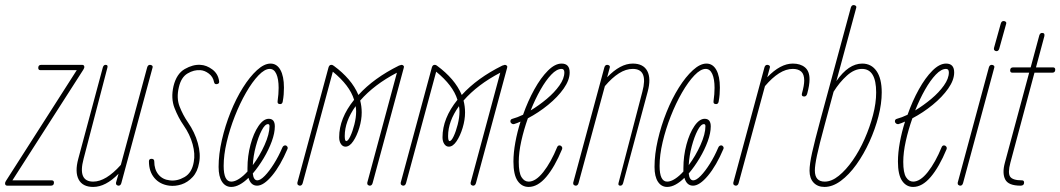

<svg xmlns="http://www.w3.org/2000/svg" viewBox="-61 -733 4186 758"><path d="M-32 0Q-41 0 -41 -9Q-41 -11 -40.5 -12.5Q-40 -14 -38 -18L242 -456H99Q90 -456 90 -465Q90 -477 102 -477H263Q272 -477 272 -468Q272 -465 268 -458L-12 -21H143Q152 -21 152 -12Q152 0 140 0Z M307 5Q265 5 249.5 -24.5Q234 -54 248 -106L345 -467Q348 -477 356 -477Q366 -477 363 -466L269 -106Q245 -16 307 -16Q357 -16 416 -82L520 -467Q523 -477 531 -477Q536 -477 539.5 -474Q543 -471 541 -465L418 -10Q415 0 407 0Q403 0 399.5 -3Q396 -6 397 -12L407 -47Q356 5 307 5Z M607 0Q570 -5 548.5 -30.5Q527 -56 527 -96Q527 -106 537 -106Q548 -106 548 -96Q548 -64 564.5 -44Q581 -24 609 -21Q638 -17 667.5 -34Q697 -51 704 -94Q710 -125 699.5 -163.5Q689 -202 664 -238Q643 -268 628 -306.5Q613 -345 624 -393Q636 -442 668.5 -460.5Q701 -479 730 -477Q754 -476 777 -459Q800 -442 804 -413Q806 -403 796 -401Q786 -399 784 -409Q780 -430 763.5 -442.5Q747 -455 730 -456Q705 -458 679.5 -443Q654 -428 645 -388Q635 -346 648 -312.5Q661 -279 681 -250Q708 -211 720 -168Q732 -125 725 -90Q719 -55 699.5 -34Q680 -13 655.5 -5Q631 3 607 0Z M852 5Q829 5 815.5 -15.5Q802 -36 802 -74Q802 -124 815 -180.5Q828 -237 849.5 -290.5Q871 -344 898 -387Q925 -430 953.5 -456Q982 -482 1007 -482Q1032 -482 1046 -457Q1060 -432 1060 -387Q1060 -374 1059 -360.5Q1058 -347 1055 -331Q1053 -322 1045 -322Q1033 -322 1035 -334Q1037 -348 1038 -361Q1039 -374 1039 -386Q1039 -421 1030 -441Q1021 -461 1004 -461Q984 -461 959.5 -435.5Q935 -410 910.5 -367.5Q886 -325 866 -274Q846 -223 834 -172Q822 -121 822 -78Q822 -16 852 -16Q866 -16 883 -27Q900 -38 916 -56Q916 -62 916 -69Q916 -117 928 -162Q940 -207 959.5 -235.5Q979 -264 1000 -264Q1024 -264 1024 -234Q1024 -208 1012 -175Q1000 -142 980 -108.5Q960 -75 937 -48Q940 -21 955 -21Q967 -21 984.5 -39Q1002 -57 1020.5 -86.5Q1039 -116 1053 -149Q1057 -159 1065 -159Q1070 -159 1073 -154.5Q1076 -150 1074 -145Q1046 -79 1013 -39.5Q980 0 954 0Q929 0 920 -31Q903 -14 885.5 -4.5Q868 5 852 5ZM997 -243Q985 -243 972 -218Q959 -193 949 -155.5Q939 -118 937 -81Q964 -117 983.5 -160.5Q1003 -204 1003 -235Q1003 -243 997 -243Z M1123 0Q1119 0 1115.5 -3Q1112 -6 1113 -12L1236 -467Q1239 -477 1247 -477Q1249 -477 1251 -476.5Q1253 -476 1257 -473Q1291 -448 1315.5 -419.5Q1340 -391 1354 -358Q1415 -425 1514 -474Q1522 -477 1524 -477Q1529 -477 1532 -473.5Q1535 -470 1533 -465L1410 -10Q1407 0 1399 0Q1395 0 1391.5 -3Q1388 -6 1389 -12L1506 -446Q1416 -399 1361 -336Q1367 -313 1367 -289Q1367 -260 1357.5 -228.5Q1348 -197 1333.5 -175.5Q1319 -154 1303 -154Q1292 -154 1285 -164.5Q1278 -175 1278 -191Q1278 -266 1337 -339Q1328 -368 1307 -395.5Q1286 -423 1253 -450L1134 -10Q1131 0 1123 0ZM1300 -196Q1300 -176 1306 -176Q1313 -176 1322 -195Q1331 -214 1338 -241.5Q1345 -269 1345 -293Q1345 -304 1343 -314Q1300 -254 1300 -196Z M1531 0Q1527 0 1523.5 -3Q1520 -6 1521 -12L1644 -467Q1647 -477 1655 -477Q1657 -477 1659 -476.5Q1661 -476 1665 -473Q1699 -448 1723.5 -419.5Q1748 -391 1762 -358Q1823 -425 1922 -474Q1930 -477 1932 -477Q1937 -477 1940 -473.5Q1943 -470 1941 -465L1818 -10Q1815 0 1807 0Q1803 0 1799.5 -3Q1796 -6 1797 -12L1914 -446Q1824 -399 1769 -336Q1775 -313 1775 -289Q1775 -260 1765.5 -228.5Q1756 -197 1741.5 -175.5Q1727 -154 1711 -154Q1700 -154 1693 -164.5Q1686 -175 1686 -191Q1686 -266 1745 -339Q1736 -368 1715 -395.5Q1694 -423 1661 -450L1542 -10Q1539 0 1531 0ZM1708 -196Q1708 -176 1714 -176Q1721 -176 1730 -195Q1739 -214 1746 -241.5Q1753 -269 1753 -293Q1753 -304 1751 -314Q1708 -254 1708 -196Z M2026 5Q1999 5 1982.5 -19Q1966 -43 1966 -95Q1966 -130 1973.5 -171Q1981 -212 1994 -253Q1981 -247 1968 -243Q1963 -242 1958.5 -245.5Q1954 -249 1954 -254Q1954 -262 1962 -264Q1981 -269 2004 -280Q2023 -334 2048.5 -380Q2074 -426 2102 -454Q2130 -482 2156 -482Q2188 -482 2188 -447Q2188 -417 2164.5 -383.5Q2141 -350 2103 -319Q2065 -288 2023 -266Q2007 -221 1997 -176Q1987 -131 1987 -94Q1987 -51 1998 -33.5Q2009 -16 2026 -16Q2054 -16 2084 -54Q2114 -92 2139 -153Q2142 -159 2148 -159Q2153 -159 2156.5 -154.5Q2160 -150 2158 -144Q2129 -74 2095.5 -34.5Q2062 5 2026 5ZM2156 -461Q2137 -461 2115.5 -438.5Q2094 -416 2073 -379Q2052 -342 2034 -297Q2067 -317 2097.5 -342.5Q2128 -368 2147.5 -395.5Q2167 -423 2167 -447Q2167 -461 2156 -461Z M2212 0Q2208 0 2204.5 -3Q2201 -6 2202 -12L2325 -467Q2328 -477 2336 -477Q2341 -477 2344.5 -474Q2348 -471 2346 -465L2336 -428Q2388 -482 2437 -482Q2479 -482 2494.5 -452.5Q2510 -423 2496 -371L2399 -10Q2396 0 2388 0Q2378 0 2381 -11L2475 -371Q2499 -461 2437 -461Q2410 -461 2382.5 -443.5Q2355 -426 2327 -393L2223 -10Q2220 0 2212 0Z M2573 5Q2550 5 2536.5 -15.5Q2523 -36 2523 -74Q2523 -124 2536 -180.5Q2549 -237 2570.5 -290.5Q2592 -344 2619 -387Q2646 -430 2674.5 -456Q2703 -482 2728 -482Q2753 -482 2767 -457Q2781 -432 2781 -387Q2781 -374 2780 -360.5Q2779 -347 2776 -331Q2774 -322 2766 -322Q2754 -322 2756 -334Q2758 -348 2759 -361Q2760 -374 2760 -386Q2760 -421 2751 -441Q2742 -461 2725 -461Q2705 -461 2680.5 -435.5Q2656 -410 2631.5 -367.5Q2607 -325 2587 -274Q2567 -223 2555 -172Q2543 -121 2543 -78Q2543 -16 2573 -16Q2587 -16 2604 -27Q2621 -38 2637 -56Q2637 -62 2637 -69Q2637 -117 2649 -162Q2661 -207 2680.5 -235.5Q2700 -264 2721 -264Q2745 -264 2745 -234Q2745 -208 2733 -175Q2721 -142 2701 -108.5Q2681 -75 2658 -48Q2661 -21 2676 -21Q2688 -21 2705.5 -39Q2723 -57 2741.5 -86.5Q2760 -116 2774 -149Q2778 -159 2786 -159Q2791 -159 2794 -154.5Q2797 -150 2795 -145Q2767 -79 2734 -39.5Q2701 0 2675 0Q2650 0 2641 -31Q2624 -14 2606.5 -4.5Q2589 5 2573 5ZM2718 -243Q2706 -243 2693 -218Q2680 -193 2670 -155.5Q2660 -118 2658 -81Q2685 -117 2704.5 -160.5Q2724 -204 2724 -235Q2724 -243 2718 -243Z M2844 0Q2840 0 2836.5 -3Q2833 -6 2834 -12L2957 -467Q2960 -477 2968 -477Q2973 -477 2976.5 -474Q2980 -471 2978 -465L2968 -428Q3020 -482 3069 -482Q3099 -482 3117 -467Q3135 -452 3135 -420Q3135 -397 3126 -364Q3123 -352 3114 -352Q3102 -352 3105 -364Q3114 -396 3114 -415Q3114 -440 3102 -450.5Q3090 -461 3069 -461Q3042 -461 3014.5 -443.5Q2987 -426 2959 -393L2855 -10Q2852 0 2844 0Z M3194 5Q3167 5 3151 -12Q3135 -29 3135 -59Q3135 -85 3145 -130Q3155 -175 3179 -264L3298 -703Q3301 -713 3309 -713Q3314 -713 3317.5 -710Q3321 -707 3319 -701L3241 -413Q3289 -482 3343 -482Q3379 -482 3399.5 -452.5Q3420 -423 3420 -368Q3420 -324 3407 -273.5Q3394 -223 3371.5 -173.5Q3349 -124 3320 -83.5Q3291 -43 3258.5 -19Q3226 5 3194 5ZM3156 -60Q3156 -16 3195 -16Q3222 -16 3250.5 -39Q3279 -62 3305.5 -100Q3332 -138 3352.5 -184.5Q3373 -231 3385.5 -278.5Q3398 -326 3398 -368Q3398 -461 3342 -461Q3312 -461 3282.5 -434.5Q3253 -408 3230 -371L3195 -241Q3173 -160 3164.5 -120Q3156 -80 3156 -60Z M3544 5Q3517 5 3500.5 -19Q3484 -43 3484 -95Q3484 -130 3491.5 -171Q3499 -212 3512 -253Q3499 -247 3486 -243Q3481 -242 3476.5 -245.5Q3472 -249 3472 -254Q3472 -262 3480 -264Q3499 -269 3522 -280Q3541 -334 3566.5 -380Q3592 -426 3620 -454Q3648 -482 3674 -482Q3706 -482 3706 -447Q3706 -417 3682.5 -383.5Q3659 -350 3621 -319Q3583 -288 3541 -266Q3525 -221 3515 -176Q3505 -131 3505 -94Q3505 -51 3516 -33.5Q3527 -16 3544 -16Q3572 -16 3602 -54Q3632 -92 3657 -153Q3660 -159 3666 -159Q3671 -159 3674.5 -154.5Q3678 -150 3676 -144Q3647 -74 3613.5 -34.5Q3580 5 3544 5ZM3674 -461Q3655 -461 3633.5 -438.5Q3612 -416 3591 -379Q3570 -342 3552 -297Q3585 -317 3615.5 -342.5Q3646 -368 3665.5 -395.5Q3685 -423 3685 -447Q3685 -461 3674 -461Z M3873 -531Q3869 -531 3865.5 -534Q3862 -537 3863 -543L3890 -640Q3893 -650 3901 -650Q3906 -650 3909.5 -647Q3913 -644 3911 -638L3884 -541Q3881 -531 3873 -531ZM3730 0Q3726 0 3722.5 -3Q3719 -6 3720 -12L3843 -467Q3846 -477 3854 -477Q3859 -477 3862.5 -474Q3866 -471 3864 -465L3741 -10Q3738 0 3730 0Z M3968 0Q3920 0 3907.5 -24.5Q3895 -49 3906 -90L4002 -446H3936Q3927 -446 3927 -455Q3927 -467 3939 -467H4008L4042 -593Q4045 -603 4053 -603Q4065 -603 4062 -590L4029 -467H4096Q4105 -467 4105 -458Q4105 -446 4093 -446H4023L3928 -91Q3917 -50 3927 -35.5Q3937 -21 3974 -21Q3982 -21 3982 -12Q3982 0 3968 0Z"/></svg>

Font: Zen Loop
Style: Italic
Weight: 400
Italic angle: -15°
Designer: Yoshimichi Ohira
Foundry: A-1 Corp ZenFonts
Version: Version 1.000; ttfautohint (v1.8.3)